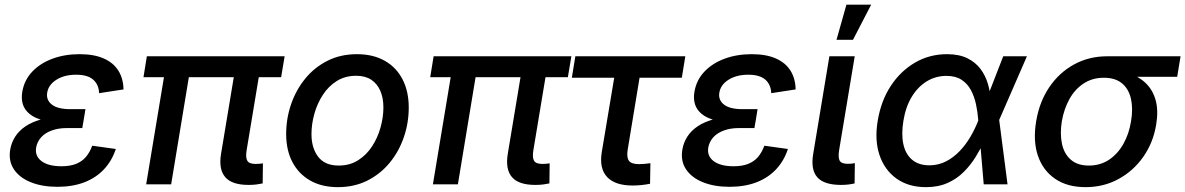

<svg xmlns="http://www.w3.org/2000/svg" viewBox="-20 -771 4957 803"><path d="M220.2 10.3Q156.2 10.3 108.9 -8.8Q61.5 -27.8 38.1 -63Q14.6 -98.1 22.9 -146.5Q27.8 -174.8 43.7 -199.7Q59.6 -224.6 87.6 -243.4Q115.7 -262.2 157.5 -272.9Q199.2 -283.7 255.4 -283.7H332L324.2 -235.4H259.3Q224.1 -235.4 196.5 -225.3Q168.9 -215.3 152.3 -197Q135.7 -178.7 131.3 -154.8Q125 -118.7 153.6 -97.2Q182.1 -75.7 236.8 -75.7Q273.4 -75.7 298.3 -85.7Q323.2 -95.7 339.4 -114.7Q355.5 -133.8 365.7 -161.6L464.4 -147.9Q447.8 -97.7 414.3 -62.3Q380.9 -26.9 332 -8.3Q283.2 10.3 220.2 10.3ZM253.9 -257.8Q198.7 -257.8 161.9 -267.3Q125 -276.9 103.8 -294.4Q82.5 -312 75.4 -335.4Q68.4 -358.9 73.2 -387.2Q81.5 -436 114.7 -471.2Q147.9 -506.3 199.2 -525.4Q250.5 -544.4 312.5 -544.4Q373 -544.4 413.6 -526.6Q454.1 -508.8 474.9 -475.8Q495.6 -442.9 496.6 -397L394.5 -381.3Q393.1 -417.5 369.6 -438Q346.2 -458.5 298.3 -458.5Q249 -458.5 215.6 -437.3Q182.1 -416 177.2 -382.3Q172.9 -352.1 197.3 -333.3Q221.7 -314.5 274.4 -314.5H337.4L328.1 -257.8Z M1020 2.4Q949.7 2.4 921.9 -30.3Q894 -63 904.3 -126.5L967.8 -508.8H1072.3L1011.7 -144Q1006.3 -112.3 1014.2 -98.9Q1022 -85.4 1048.8 -85.4Q1060.1 -85.4 1066.9 -86.2Q1073.7 -86.9 1079.6 -87.9L1078.6 -3.9Q1067.9 -1.5 1052.5 0.5Q1037.1 2.4 1020 2.4ZM591.3 0 675.8 -508.8H779.8L695.8 0ZM580.1 -448.2 594.2 -535.6H1170.4L1155.8 -448.2Z M1393.1 11.7Q1325.7 11.7 1277.1 -16.1Q1228.5 -43.9 1202.6 -93.8Q1176.8 -143.6 1176.8 -210.4Q1176.8 -274.9 1197.3 -334.7Q1217.8 -394.5 1256.3 -441.9Q1294.9 -489.3 1349.6 -516.8Q1404.3 -544.4 1472.7 -544.4Q1540.5 -544.4 1589.1 -516.8Q1637.7 -489.3 1663.6 -439Q1689.5 -388.7 1689.5 -321.3Q1689.5 -256.8 1668.9 -197Q1648.4 -137.2 1609.6 -90.1Q1570.8 -43 1516.1 -15.6Q1461.4 11.7 1393.1 11.7ZM1396.5 -78.6Q1442.9 -78.6 1477.8 -100.8Q1512.7 -123 1536.1 -158.9Q1559.6 -194.8 1571.5 -237.8Q1583.5 -280.8 1583.5 -321.8Q1583.5 -360.8 1570.8 -390.6Q1558.1 -420.4 1533 -437.3Q1507.8 -454.1 1469.2 -454.1Q1423.3 -454.1 1388.4 -432.1Q1353.5 -410.2 1330.1 -374Q1306.6 -337.9 1294.7 -294.9Q1282.7 -252 1282.7 -210Q1282.7 -151.9 1310.8 -115.2Q1338.9 -78.6 1396.5 -78.6Z M2219.2 2.4Q2148.9 2.4 2121.1 -30.3Q2093.3 -63 2103.5 -126.5L2167 -508.8H2271.5L2210.9 -144Q2205.6 -112.3 2213.4 -98.9Q2221.2 -85.4 2248 -85.4Q2259.3 -85.4 2266.1 -86.2Q2272.9 -86.9 2278.8 -87.9L2277.8 -3.9Q2267.1 -1.5 2251.7 0.5Q2236.3 2.4 2219.2 2.4ZM1790.5 0 1875 -508.8H1979L1895 0ZM1779.3 -448.2 1793.5 -535.6H2369.6L2355 -448.2Z M2626 4.9Q2552.7 4.9 2519.3 -30.5Q2485.8 -65.9 2496.6 -133.8L2548.8 -445.8H2371.6L2386.2 -535.6H2846.2L2831.5 -445.8H2654.8L2605 -144Q2600.1 -112.8 2610.4 -98.6Q2620.6 -84.5 2652.8 -84.5Q2662.6 -84.5 2676 -85.7Q2689.5 -86.9 2700.2 -88.4L2698.7 -2.4Q2681.6 1 2663.1 2.9Q2644.5 4.9 2626 4.9Z M3031.2 10.3Q2967.3 10.3 2919.9 -8.8Q2872.6 -27.8 2849.1 -63Q2825.7 -98.1 2834 -146.5Q2838.9 -174.8 2854.7 -199.7Q2870.6 -224.6 2898.7 -243.4Q2926.8 -262.2 2968.5 -272.9Q3010.3 -283.7 3066.4 -283.7H3143.1L3135.3 -235.4H3070.3Q3035.2 -235.4 3007.6 -225.3Q2980 -215.3 2963.4 -197Q2946.8 -178.7 2942.4 -154.8Q2936 -118.7 2964.6 -97.2Q2993.2 -75.7 3047.9 -75.7Q3084.5 -75.7 3109.4 -85.7Q3134.3 -95.7 3150.4 -114.7Q3166.5 -133.8 3176.8 -161.6L3275.4 -147.9Q3258.8 -97.7 3225.3 -62.3Q3191.9 -26.9 3143.1 -8.3Q3094.2 10.3 3031.2 10.3ZM3064.9 -257.8Q3009.8 -257.8 2972.9 -267.3Q2936 -276.9 2914.8 -294.4Q2893.6 -312 2886.5 -335.4Q2879.4 -358.9 2884.3 -387.2Q2892.6 -436 2925.8 -471.2Q2959 -506.3 3010.3 -525.4Q3061.5 -544.4 3123.5 -544.4Q3184.1 -544.4 3224.6 -526.6Q3265.1 -508.8 3285.9 -475.8Q3306.6 -442.9 3307.6 -397L3205.6 -381.3Q3204.1 -417.5 3180.7 -438Q3157.2 -458.5 3109.4 -458.5Q3060.1 -458.5 3026.6 -437.3Q2993.2 -416 2988.3 -382.3Q2983.9 -352.1 3008.3 -333.3Q3032.7 -314.5 3085.4 -314.5H3148.4L3139.2 -257.8Z M3498 2.4Q3426.3 2.4 3398.2 -29.5Q3370.1 -61.5 3380.9 -126.5L3448.7 -535.6H3554.7L3489.7 -144.5Q3484.4 -112.3 3491.7 -99.1Q3499 -85.9 3525.9 -85.9Q3536.1 -85.9 3543 -86.7Q3549.8 -87.4 3555.2 -88.9L3554.2 -3.9Q3544.4 -1.5 3529.5 0.5Q3514.6 2.4 3498 2.4ZM3478.5 -604.5 3520 -751.5H3623.5L3547.4 -604.5Z M3853 11.7Q3779.8 11.7 3729.7 -23.9Q3679.7 -59.6 3658.4 -122.3Q3637.2 -185.1 3650.9 -266.1Q3664.6 -349.1 3705.3 -411.4Q3746.1 -473.6 3806.6 -509Q3867.2 -544.4 3940.4 -544.4Q3991.2 -544.4 4025.4 -527.6Q4059.6 -510.7 4080.3 -483.2Q4101.1 -455.6 4111.1 -422.1Q4121.1 -388.7 4124 -355H4158.2L4158.7 -271L4193.8 0H4094.2L4071.3 -269.5Q4068.8 -302.7 4061.8 -335.4Q4054.7 -368.2 4040.3 -394.8Q4025.9 -421.4 4001.2 -437.5Q3976.6 -453.6 3938.5 -453.6Q3893.1 -453.6 3855.7 -430.7Q3818.4 -407.7 3793 -365.7Q3767.6 -323.7 3758.3 -265.6Q3749 -209 3758.3 -167.2Q3767.6 -125.5 3795.2 -102.5Q3822.8 -79.6 3866.7 -79.6Q3904.8 -79.6 3936.8 -96.2Q3968.8 -112.8 3994.4 -139.9Q4020 -167 4039.3 -200.2Q4058.6 -233.4 4071.3 -266.6L4175.8 -535.6H4274.9L4157.7 -266.6L4129.4 -183.6H4097.7Q4082 -149.9 4061 -115.7Q4040 -81.5 4011.2 -52.5Q3982.4 -23.4 3943.4 -5.9Q3904.3 11.7 3853 11.7Z M4520 11.7Q4443.8 11.7 4392.8 -23.2Q4341.8 -58.1 4320.8 -119.9Q4299.8 -181.6 4313.5 -263.7Q4327.1 -345.7 4368.7 -406.7Q4410.2 -467.8 4472.4 -501.7Q4534.7 -535.6 4610.4 -535.6H4917.5L4903.3 -449.7H4678.7L4596.7 -445.8Q4548.8 -445.8 4512.5 -422.1Q4476.1 -398.4 4453.1 -357.4Q4430.2 -316.4 4420.9 -264.2Q4412.6 -211.9 4421.4 -169.9Q4430.2 -127.9 4458.3 -103.3Q4486.3 -78.6 4534.2 -78.6Q4582 -78.6 4618.4 -103Q4654.8 -127.4 4678.5 -169.4Q4702.1 -211.4 4710.4 -264.2Q4719.2 -316.9 4710 -357.9Q4700.7 -398.9 4672.6 -422.4Q4644.5 -445.8 4596.7 -445.8L4601.6 -479Q4655.8 -479 4699.5 -465.1Q4743.2 -451.2 4772.5 -422.6Q4801.8 -394 4813.5 -351.1Q4825.2 -308.1 4815.4 -249.5Q4803.2 -174.8 4762 -115.7Q4720.7 -56.6 4658.4 -22.5Q4596.2 11.7 4520 11.7Z"/></svg>

Font: Inter 20pt Medium
Style: Italic
Weight: 500
Italic angle: -9.3988°
Version: Version 4.001;git-66647c0bb